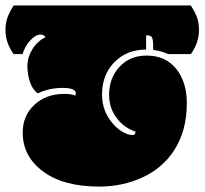

<svg xmlns="http://www.w3.org/2000/svg" viewBox="-62 -670 748 702"><path d="M76.2 -328.6Q57.1 -341.8 47.6 -370.1Q38.1 -398.4 38.1 -429.2Q38.1 -460 56.2 -489.7Q74.2 -519.5 104 -533.7Q101.1 -543.5 85 -543.5Q68.8 -543.5 49.1 -522.7Q29.3 -502 20.5 -472.2H-12.2Q-42 -513.7 -42 -560.1Q-42 -585 -34.9 -605.2Q-27.8 -625.5 -12.2 -649.9H635.7Q652.3 -624 658.9 -605Q665.5 -585.9 665.5 -560.1Q665.5 -513.7 635.7 -472.2H553.2Q532.7 -481.9 498 -487.8V-501Q498 -527.3 492.7 -534.7Q487.3 -541 472.2 -541V-488.8Q402.3 -488.8 356.4 -442.9Q311 -396.5 311 -324.2Q311 -263.2 351.1 -217.3Q367.7 -198.2 387 -187.3Q406.2 -176.3 422.9 -176.3Q433.1 -176.3 433.1 -186.5V-189Q394 -202.1 368.2 -233.9Q336.9 -272 336.9 -323.2Q336.9 -384.3 374.8 -425.5Q412.6 -466.8 474.1 -466.8Q543.5 -466.8 582.3 -418.2Q621.1 -369.6 621.1 -293Q621.1 -191.4 574.2 -119.6Q531.2 -54.2 458.3 -21Q385.3 12.2 300.8 12.2Q169.9 12.2 95.5 -43Q21 -98.1 21 -185.5Q21 -246.6 63.5 -286.6Q106 -326.7 173.3 -326.7Q199.7 -326.7 212.9 -320.3Q214.4 -324.2 214.8 -325.4Q215.3 -326.7 215.3 -328.6Q215.3 -348.6 166.5 -348.6Q117.7 -348.6 76.2 -328.6Z"/></svg>

Font: Modak
Style: Regular
Weight: 400
Version: Version 1.036;PS Version 1.000;hotconv 1.0.79;makeotf.lib2.5